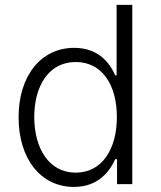

<svg xmlns="http://www.w3.org/2000/svg" viewBox="-20 -747 653 779"><path d="M279.8 11.4C378.9 11.4 425.1 -51.5 447.4 -101.2H454.9V0H516.7V-727.3H453.1V-441.4H447.4C425.8 -490.4 380.7 -552.9 280.9 -552.9C146.3 -552.9 55.4 -439.3 55.4 -271.3C55.4 -101.9 146 11.4 279.8 11.4ZM287.3 -46.5C178.6 -46.5 119 -145.2 119 -272.4C119 -398.1 177.9 -495.4 287.3 -495.4C393.8 -495.4 454.2 -403.1 454.2 -272.4C454.2 -140.6 393.1 -46.5 287.3 -46.5Z"/></svg>

Font: Karasuma Gothic
Style: Light
Weight: 300
Designer: Rasmus Andersson / Ryoko Nishizuka
Foundry: rsms
Version: Version 1.00